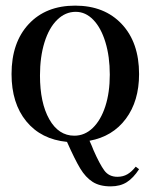

<svg xmlns="http://www.w3.org/2000/svg" viewBox="-20 -496 534 682"><path d="M462 96 474 105Q454 136 430.5 151Q407 166 373 166Q334 166 309 150Q284 134 265 102.5Q246 71 218 8Q126 -1 73.5 -65Q21 -129 21 -233Q21 -345 82 -410.5Q143 -476 247 -476Q351 -476 412.5 -410.5Q474 -345 474 -233Q474 -137 427 -74Q380 -11 298 4Q308 26 312 37Q334 87 350.5 109.5Q367 132 397 132Q417 132 432.5 123Q448 114 462 96ZM244 -14Q281 -14 309.5 -41.5Q338 -69 354 -118Q370 -167 370 -231Q370 -295 354.5 -346Q339 -397 311.5 -425.5Q284 -454 249 -454Q212 -454 183 -425.5Q154 -397 138 -345.5Q122 -294 122 -228Q122 -131 155 -72.5Q188 -14 244 -14Z"/></svg>

Font: Katibeh
Style: Regular
Weight: 400
Designer: Arabic design by Kourosh Beigpour, Latin design by Eduardo Tunni, engineering by Lasse Fister
Version: Version 1.000